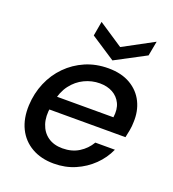

<svg xmlns="http://www.w3.org/2000/svg" viewBox="-131 -808 833 922"><g transform="rotate(20 285.0 -347.5)"><path d="M247 12Q182 12 134 -15.5Q86 -43 61.5 -93Q37 -143 40 -211Q43 -273 66 -327Q89 -381 129 -421.5Q169 -462 222 -485Q275 -508 339 -508Q406 -508 452 -481Q498 -454 520.5 -408Q543 -362 540 -305Q540 -286 536 -264Q532 -242 528 -225H114L126 -295H441Q447 -337 433 -366Q419 -395 391 -410.5Q363 -426 325 -426Q284 -426 246.5 -408Q209 -390 182.5 -355Q156 -320 146 -267L141 -239Q132 -189 144.5 -151Q157 -113 187 -92Q217 -71 261 -71Q309 -71 344.5 -93Q380 -115 401 -151H501Q480 -104 442.5 -67.5Q405 -31 355.5 -9.5Q306 12 247 12ZM512 -707 498 -632 343 -550 218 -632 231 -706 356 -623Z"/></g></svg>

Font: DM Sans 28pt Medium
Style: Italic
Weight: 500
Italic angle: -10°
Version: Version 4.004;gftools[0.9.30]